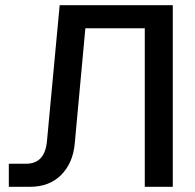

<svg xmlns="http://www.w3.org/2000/svg" viewBox="-20 -720 753 740"><path d="M210 -700H646V0H538V-611H309L268 -166Q261 -91 215.5 -45.5Q170 0 95 0H14V-89H81Q153 -89 161 -176Z"/></svg>

Font: LT Superior Semi-bold
Style: Regular
Weight: 600
Designer: Daniel Lyons
Foundry: LyonsType
Version: Version 1.0